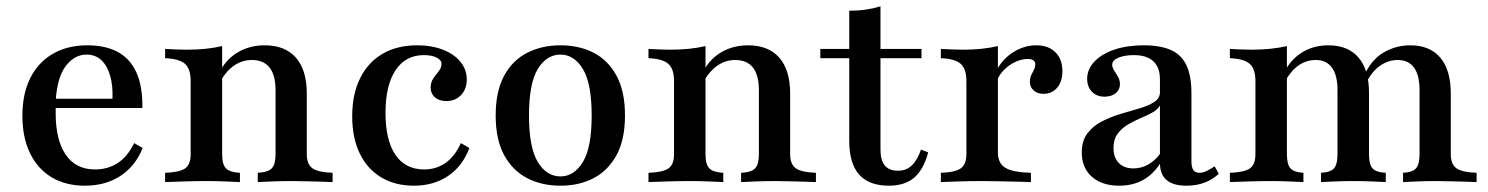

<svg xmlns="http://www.w3.org/2000/svg" viewBox="-20 -569 4650 600"><path d="M245.2 11.3Q185.5 11.3 141.5 -14.9Q97.6 -41.1 73.8 -90.3Q50 -139.5 50 -207.3Q50 -276.6 75 -325.8Q100 -375 145.6 -401.2Q191.1 -427.4 253.2 -427.4Q308.1 -427.4 346.8 -407.3Q385.5 -387.1 405.6 -344Q425.8 -300.8 425 -231.5H118.5L117.7 -260.5H331.5Q333.1 -300 324.6 -331Q316.1 -362.1 297.6 -380.2Q279 -398.4 250 -398.4Q213.7 -398.4 186.3 -363.7Q158.9 -329 154 -254L154.8 -251.6Q154 -243.5 154 -234.7Q154 -225.8 154 -214.5Q154 -131.5 185.5 -85.5Q216.9 -39.5 276.6 -39.5Q316.9 -39.5 347.6 -59.3Q378.2 -79 399.2 -121.8L425.8 -106.5Q403.2 -50 356.5 -19.4Q309.7 11.3 245.2 11.3Z M785.5 0V-29Q817.7 -30.6 829.4 -43.1Q841.1 -55.6 841.1 -87.1V-286.3Q841.1 -333.9 822.6 -357.7Q804 -381.5 766.9 -381.5Q737.9 -381.5 713.3 -365.3Q688.7 -349.2 670.2 -317.7V-350.8Q690.3 -387.1 726.2 -407.3Q762.1 -427.4 807.3 -427.4Q871 -427.4 904.8 -388.7Q938.7 -350 938.7 -276.6V-87.1Q938.7 -55.6 956.5 -43.1Q974.2 -30.6 1019.4 -29V0Q1007.3 -0.8 986.3 -1.2Q965.3 -1.6 940.3 -2.4Q915.3 -3.2 891.9 -3.2Q860.5 -3.2 830.6 -2Q800.8 -0.8 785.5 0ZM496 0V-29Q541.1 -30.6 558.5 -42.7Q575.8 -54.8 575.8 -87.1V-316.1Q575.8 -354 557.7 -369.8Q539.5 -385.5 496 -387.1V-416.1Q512.1 -415.3 528.6 -414.5Q545.2 -413.7 562.9 -413.7Q595.2 -413.7 622.6 -416.5Q650 -419.4 674.2 -425V-87.1Q674.2 -54.8 686.3 -42.7Q698.4 -30.6 729.8 -29V0Q711.3 -0.8 683.5 -2Q655.6 -3.2 625 -3.2Q591.1 -3.2 555.2 -2Q519.4 -0.8 496 0Z M1273.4 11.3Q1214.5 11.3 1171 -14.9Q1127.4 -41.1 1104 -89.9Q1080.6 -138.7 1080.6 -205.6Q1080.6 -274.2 1105.2 -324.2Q1129.8 -374.2 1175.4 -400.8Q1221 -427.4 1283.1 -427.4Q1329 -427.4 1364.1 -413.7Q1399.2 -400 1419 -375.8Q1438.7 -351.6 1438.7 -320.2Q1438.7 -291.1 1421 -272.2Q1403.2 -253.2 1375 -253.2Q1352.4 -253.2 1339.1 -264.9Q1325.8 -276.6 1325.8 -295.2Q1325.8 -312.1 1334.3 -324.2Q1342.7 -336.3 1351.2 -346.8Q1359.7 -357.3 1359.7 -369.4Q1359.7 -381.5 1344.4 -389.1Q1329 -396.8 1304.8 -396.8Q1247.6 -396.8 1216.1 -349.6Q1184.7 -302.4 1184.7 -216.9Q1184.7 -130.6 1215.7 -85.1Q1246.8 -39.5 1305.6 -39.5Q1343.5 -39.5 1372.6 -60.1Q1401.6 -80.6 1420.2 -121.8L1446.8 -106.5Q1425.8 -50 1380.6 -19.4Q1335.5 11.3 1273.4 11.3Z M1731.5 11.3Q1672.6 11.3 1627 -12.5Q1581.5 -36.3 1555.2 -84.7Q1529 -133.1 1529 -208.1Q1529 -283.1 1555.2 -331.9Q1581.5 -380.6 1627.4 -404Q1673.4 -427.4 1731.5 -427.4Q1790.3 -427.4 1835.5 -404Q1880.6 -380.6 1906.9 -331.9Q1933.1 -283.1 1933.1 -208.1Q1933.1 -133.1 1906.9 -84.7Q1880.6 -36.3 1835.5 -12.5Q1790.3 11.3 1731.5 11.3ZM1731.5 -17.7Q1774.2 -17.7 1801.6 -62.9Q1829 -108.1 1829 -208.1Q1829 -308.1 1801.6 -353.2Q1774.2 -398.4 1731.5 -398.4Q1687.9 -398.4 1660.5 -353.2Q1633.1 -308.1 1633.1 -208.1Q1633.1 -108.1 1660.5 -62.9Q1687.9 -17.7 1731.5 -17.7Z M2296 0V-29Q2328.2 -30.6 2339.9 -43.1Q2351.6 -55.6 2351.6 -87.1V-286.3Q2351.6 -333.9 2333.1 -357.7Q2314.5 -381.5 2277.4 -381.5Q2248.4 -381.5 2223.8 -365.3Q2199.2 -349.2 2180.6 -317.7V-350.8Q2200.8 -387.1 2236.7 -407.3Q2272.6 -427.4 2317.7 -427.4Q2381.5 -427.4 2415.3 -388.7Q2449.2 -350 2449.2 -276.6V-87.1Q2449.2 -55.6 2466.9 -43.1Q2484.7 -30.6 2529.8 -29V0Q2517.7 -0.8 2496.8 -1.2Q2475.8 -1.6 2450.8 -2.4Q2425.8 -3.2 2402.4 -3.2Q2371 -3.2 2341.1 -2Q2311.3 -0.8 2296 0ZM2006.5 0V-29Q2051.6 -30.6 2069 -42.7Q2086.3 -54.8 2086.3 -87.1V-316.1Q2086.3 -354 2068.1 -369.8Q2050 -385.5 2006.5 -387.1V-416.1Q2022.6 -415.3 2039.1 -414.5Q2055.6 -413.7 2073.4 -413.7Q2105.6 -413.7 2133.1 -416.5Q2160.5 -419.4 2184.7 -425V-87.1Q2184.7 -54.8 2196.8 -42.7Q2208.9 -30.6 2240.3 -29V0Q2221.8 -0.8 2194 -2Q2166.1 -3.2 2135.5 -3.2Q2101.6 -3.2 2065.7 -2Q2029.8 -0.8 2006.5 0Z M2757.3 11.3Q2696 11.3 2664.9 -23.4Q2633.9 -58.1 2633.9 -129V-387.1H2543.5V-416.1H2633.9V-535.5Q2662.1 -535.5 2686.3 -539.1Q2710.5 -542.7 2731.5 -549.2V-416.1H2859.7V-387.1H2731.5V-101.6Q2731.5 -67.7 2745.2 -51.6Q2758.9 -35.5 2786.3 -35.5Q2812.1 -35.5 2829.4 -52Q2846.8 -68.5 2858.1 -101.6L2880.6 -92.7Q2866.1 -38.7 2836.7 -13.7Q2807.3 11.3 2757.3 11.3Z M2920.2 0V-29Q2965.3 -30.6 2982.7 -43.1Q3000 -55.6 3000 -87.1V-316.1Q3000 -354 2981.9 -369.8Q2963.7 -385.5 2920.2 -387.1V-416.1Q2940.3 -415.3 2956 -414.5Q2971.8 -413.7 2989.5 -413.7Q3050.8 -413.7 3098.4 -425V-92.7Q3098.4 -58.9 3121.4 -44.8Q3144.4 -30.6 3201.6 -29V0Q3187.1 -0.8 3162.1 -1.2Q3137.1 -1.6 3108.1 -2.4Q3079 -3.2 3051.6 -3.2Q3011.3 -3.2 2974.6 -2Q2937.9 -0.8 2920.2 0ZM3240.3 -275.8Q3221.8 -275.8 3210.1 -286.3Q3198.4 -296.8 3198.4 -313.7Q3198.4 -325 3202.8 -334.3Q3207.3 -343.5 3211.3 -351.6Q3215.3 -359.7 3215.3 -367.7Q3215.3 -384.7 3191.1 -384.7Q3173.4 -384.7 3154.4 -376.2Q3135.5 -367.7 3119.8 -352.8Q3104 -337.9 3096 -318.5L3094.4 -350Q3114.5 -386.3 3148 -406.9Q3181.5 -427.4 3218.5 -427.4Q3256.5 -427.4 3278.2 -405.6Q3300 -383.9 3300 -346.8Q3300 -314.5 3283.9 -295.2Q3267.7 -275.8 3240.3 -275.8Z M3477.4 11.3Q3424.2 11.3 3392.3 -16.5Q3360.5 -44.4 3360.5 -92.7Q3360.5 -129 3378.2 -152.4Q3396 -175.8 3423.8 -189.9Q3451.6 -204 3482.7 -213.3Q3513.7 -222.6 3541.5 -230.6Q3569.4 -238.7 3587.1 -250.4Q3604.8 -262.1 3604.8 -280.6V-321Q3604.8 -358.1 3584.3 -377.4Q3563.7 -396.8 3523.4 -396.8Q3494.4 -396.8 3475 -388.7Q3455.6 -380.6 3455.6 -366.9Q3455.6 -358.1 3461.7 -348.8Q3467.7 -339.5 3473.8 -329Q3479.8 -318.5 3479.8 -305.6Q3479.8 -288.7 3466.5 -277.8Q3453.2 -266.9 3431.5 -266.9Q3407.3 -266.9 3392.3 -282.3Q3377.4 -297.6 3377.4 -322.6Q3377.4 -353.2 3400.4 -377Q3423.4 -400.8 3462.9 -414.1Q3502.4 -427.4 3554 -427.4Q3606.5 -427.4 3639.5 -412.5Q3672.6 -397.6 3687.9 -364.5Q3703.2 -331.5 3703.2 -277.4V-65.3Q3703.2 -46 3709.3 -37.5Q3715.3 -29 3728.2 -29Q3739.5 -29 3751.6 -35.1Q3763.7 -41.1 3775.8 -49.2L3788.7 -25.8Q3768.5 -7.3 3743.5 2Q3718.5 11.3 3687.1 11.3Q3606.5 11.3 3604.8 -57.3Q3582.3 -22.6 3550.4 -5.6Q3518.5 11.3 3477.4 11.3ZM3521.8 -42.7Q3546 -42.7 3567.3 -54.4Q3588.7 -66.1 3604.8 -87.9V-239.5Q3597.6 -226.6 3581 -217.3Q3564.5 -208.1 3544 -199.6Q3523.4 -191.1 3504 -179.4Q3484.7 -167.7 3472.2 -150.4Q3459.7 -133.1 3459.7 -106.5Q3459.7 -76.6 3476.2 -59.7Q3492.7 -42.7 3521.8 -42.7Z M4364.5 0V-29Q4394.4 -30.6 4405.2 -43.1Q4416.1 -55.6 4416.1 -87.1V-287.1Q4416.1 -333.9 4398.8 -357.7Q4381.5 -381.5 4347.6 -381.5Q4318.5 -381.5 4292.3 -363.3Q4266.1 -345.2 4247.6 -306.5L4242.7 -332.3Q4265.3 -382.3 4303.6 -404.8Q4341.9 -427.4 4387.1 -427.4Q4448.4 -427.4 4481 -388.7Q4513.7 -350 4513.7 -276.6V-87.1Q4513.7 -55.6 4531.5 -43.1Q4549.2 -30.6 4594.4 -29V0Q4582.3 -0.8 4561.3 -1.2Q4540.3 -1.6 4515.3 -2.4Q4490.3 -3.2 4466.9 -3.2Q4437.1 -3.2 4408.1 -2Q4379 -0.8 4364.5 0ZM3823.4 0V-29Q3868.5 -30.6 3885.9 -42.7Q3903.2 -54.8 3903.2 -87.1V-316.1Q3903.2 -354 3885.1 -369.8Q3866.9 -385.5 3823.4 -387.1V-416.1Q3840.3 -415.3 3856.9 -414.5Q3873.4 -413.7 3890.3 -413.7Q3921.8 -413.7 3949.6 -416.5Q3977.4 -419.4 4001.6 -425V-87.1Q4001.6 -54.8 4012.9 -42.7Q4024.2 -30.6 4053.2 -29V0Q4035.5 -0.8 4008.5 -2Q3981.5 -3.2 3952.4 -3.2Q3918.5 -3.2 3882.7 -2Q3846.8 -0.8 3823.4 0ZM4108.1 0V-29Q4137.9 -30.6 4148.8 -43.1Q4159.7 -55.6 4159.7 -87.1V-287.1Q4159.7 -333.9 4142.3 -357.7Q4125 -381.5 4091.9 -381.5Q4062.9 -381.5 4039.1 -365.3Q4015.3 -349.2 3997.6 -317.7V-350.8Q4017.7 -387.1 4052.4 -407.3Q4087.1 -427.4 4131.5 -427.4Q4192.7 -427.4 4225.4 -389.1Q4258.1 -350.8 4258.1 -279V-87.1Q4258.1 -55.6 4269 -43.1Q4279.8 -30.6 4310.5 -29V0Q4296 -0.8 4267.3 -2Q4238.7 -3.2 4210.5 -3.2Q4180.6 -3.2 4151.6 -2Q4122.6 -0.8 4108.1 0Z"/></svg>

Font: Playfair SemiBold
Style: Regular
Weight: 600
Designer: Claus Eggers Sørensen
Foundry: Claus Eggers Sørensen
Version: Version 2.001;gftools[0.9.30]